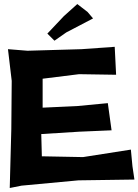

<svg xmlns="http://www.w3.org/2000/svg" viewBox="-20 -901 686 952"><path d="M116.2 -649.4 19.5 -657.2 38.1 -500 36.1 -260.7 28.3 31.2 86.9 19.5 369.1 -6.8 646.5 -10.7 636.7 -77.1 628.9 -159.2 391.6 -122.1 187.5 -126 184.6 -236.3 372.1 -248 533.2 -254.9 514.6 -389.6 361.3 -375 191.4 -367.2V-510.7L372.1 -533.2L555.7 -530.3L548.8 -668.9L384.8 -657.2ZM363.3 -880.9 296.9 -821.3 214.8 -734.4 250 -699.2 308.6 -740.2 441.4 -809.6 414.1 -841.8Z"/></svg>

Font: MaokenAssortedSans-TC
Style: Regular
Weight: 500
Version: Version 0.83